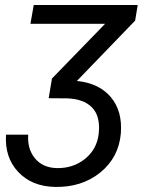

<svg xmlns="http://www.w3.org/2000/svg" viewBox="-20 -548 609 761"><path d="M396.5 -453.6H100.6L113.8 -528.3H525.9L515.6 -466.3L284.7 -227.1Q372.6 -218.3 419.2 -163.1Q465.8 -107.9 459 -19.5Q450.7 76.2 377.7 135.5Q304.7 194.8 198.2 192.9Q106 190.9 52 133.3Q-2 75.7 3.9 -14.2H91.8Q87.9 42 118.2 79.1Q148.4 116.2 203.1 118.2Q268.6 120.1 316.2 82.3Q363.8 44.4 371.1 -17.1Q378.9 -85.9 345.7 -121.1Q312.5 -156.2 245.1 -158.2L172.9 -158.7L186 -236.8Z"/></svg>

Font: Roboto
Style: Italic
Weight: 400
Italic angle: -12°
Designer: Google
Version: Version 2.134; 2016; ttfautohint (v1.6)